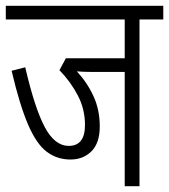

<svg xmlns="http://www.w3.org/2000/svg" viewBox="-20 -642 583 662"><path d="M461 -575V0H410V-394H294Q281 -394 268.5 -394.5Q256 -395 245 -396Q281 -357 302.5 -310Q324 -263 324 -206Q324 -149 295.5 -120.5Q267 -92 223 -92Q177 -92 141.5 -118.5Q106 -145 77 -212Q48 -279 20 -398L67 -410Q100 -268 134.5 -203.5Q169 -139 217 -139Q273 -139 273 -211Q273 -266 248 -313.5Q223 -361 185 -400L207 -441H410V-575H0V-622H543V-575Z"/></svg>

Font: Noto Sans ExtraCondensed Light
Style: Italic
Weight: 300
Width: 2
Italic angle: -12°
Designer: Monotype Design Team
Foundry: Monotype Imaging Inc.
Version: Version 2.013; ttfautohint (v1.8.4.7-5d5b)